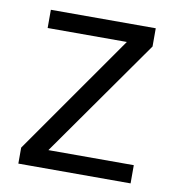

<svg xmlns="http://www.w3.org/2000/svg" viewBox="-66 -595 600 654"><g transform="rotate(10 234.0 -267.5)"><path d="M428.2 0H40V-55.2L332 -472.2H58.1V-535.2H420.9V-472.2L132.8 -63H428.2Z"/></g></svg>

Font: f0_2797  
Style: Regular
Weight: 400
Foundry: Ascender Corporation
Version: Version 1.10